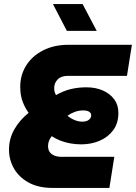

<svg xmlns="http://www.w3.org/2000/svg" viewBox="-20 -919 665 939"><path d="M236 0Q167 0 119.5 -26.5Q72 -53 48 -95.5Q24 -138 24 -187Q24 -241 50.5 -287Q77 -333 120 -367Q102 -392 90.5 -422.5Q79 -453 79 -495Q79 -552 108 -598.5Q137 -645 190.5 -672.5Q244 -700 316 -700H625L601 -548H312Q279 -548 262 -530.5Q245 -513 245 -488Q245 -479 247 -470.5Q249 -462 254 -454Q291 -475 327 -483.5Q363 -492 402 -492Q448 -492 483 -476.5Q518 -461 538.5 -433.5Q559 -406 559 -367Q559 -316 533.5 -282Q508 -248 467 -230.5Q426 -213 377 -213Q349 -213 322.5 -218Q296 -223 273.5 -232Q251 -241 233 -253Q223 -240 219 -228.5Q215 -217 215 -204Q215 -188 222.5 -176.5Q230 -165 245 -158.5Q260 -152 282 -152H539L515 0ZM382 -324Q403 -324 414.5 -333Q426 -342 426 -355Q426 -366 416 -372.5Q406 -379 387 -379Q366 -379 346.5 -372Q327 -365 310 -353Q325 -340 344.5 -332Q364 -324 382 -324ZM307 -768 239 -899H384L453 -768Z"/></svg>

Font: MuseoModerno Thin ExtraBold
Style: Italic
Weight: 800
Italic angle: -9°
Version: Version 1.003